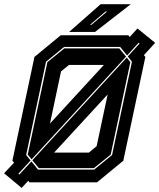

<svg xmlns="http://www.w3.org/2000/svg" viewBox="-24 -868 759 914"><path d="M79 26.5 -4.5 -43 43 -94 35 -103 140 -597 265 -700H587L593.5 -692L630.5 -732.5L714.5 -664L661 -605.5L668 -597L563 -103L438 0H116L110.5 -7.5ZM68 -37 125.5 -99.5 157 -60.5H424L509.5 -130L604 -574L584.5 -599.5L640.5 -661L636 -664.5L581 -604L548 -644.5H281L195 -574L100.5 -130L121.5 -104L63.5 -41ZM126.5 -109.5 108 -132 201.5 -572 282 -637.5H544L576 -598.5ZM161 -67.5 130 -105 579.5 -594 596.5 -572 503 -132 423 -67.5ZM214 -280 470.5 -559H304.5L266.5 -528ZM233.5 -141.5H399L436 -172L488.5 -418.5ZM305 -716 455 -848H598.5L428.5 -716ZM404.5 -750H411.5L485.5 -813H478Z"/></svg>

Font: Tourney Expanded ExtraBold
Style: Italic
Weight: 800
Width: 7
Italic angle: -12°
Designer: Tyler Finck
Foundry: Etcetera Type Co
Version: Version 1.010; ttfautohint (v1.8.3)